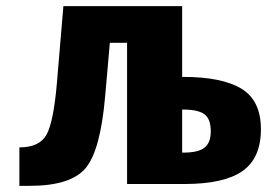

<svg xmlns="http://www.w3.org/2000/svg" viewBox="-20 -598 894 624"><path d="M43 6V-119Q108 -119 131 -160Q154 -201 165 -329L186 -578H572V-348H576Q702 -348 765 -309.5Q828 -271 828 -178Q828 -84 768 -42Q708 0 580 0H393V-459H337L322 -288Q307 -111 259 -52.5Q211 6 76 6ZM572 -102H576Q624 -102 644.5 -118Q665 -134 665 -171Q665 -212 644 -227Q623 -242 575 -242H572Z"/></svg>

Font: Oswald Heavy
Style: Regular
Weight: 400
Designer: Vernon Adams
Foundry: Vernon Adams
Version: Version 4.101